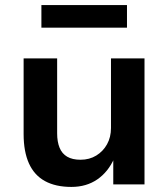

<svg xmlns="http://www.w3.org/2000/svg" viewBox="-20 -726 663 756"><path d="M261 10Q199 10 157 -13Q115 -36 94 -82.5Q73 -129 73 -198V-496H205V-201Q205 -168 214.5 -144.5Q224 -121 244.5 -109Q265 -97 297 -97Q332 -97 359 -113.5Q386 -130 401.5 -158Q417 -186 417 -222V-496H549V0H426V-103H430Q406 -49 363 -19.5Q320 10 261 10ZM143 -617V-706H480V-617Z"/></svg>

Font: Nunito Sans 9pt
Style: Bold
Weight: 700
Version: Version 3.101;gftools[0.9.27]